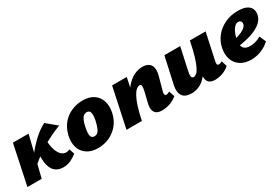

<svg xmlns="http://www.w3.org/2000/svg" viewBox="38 -1110 2608 1794"><g transform="rotate(-30 1341.5 -213.5)"><path d="M157 -101 133 -123Q176 -186 224 -246.5Q272 -307 327 -357.5Q382 -408 444 -440L553 -349Q503 -331 448.5 -304.5Q394 -278 340.5 -245Q287 -212 240 -175.5Q193 -139 157 -101ZM9 0 99 -427H268L163 0ZM394 9Q344 9 311 -16.5Q278 -42 265 -94Q252 -146 258 -226L378 -314Q381 -230 397.5 -183Q414 -136 437.5 -117.5Q461 -99 485 -99Q491 -99 497.5 -100Q504 -101 511 -103.5Q518 -106 524 -109L544 -52Q511 -25 474.5 -8Q438 9 394 9Z M766 16Q693 16 646 -16.5Q599 -49 582.5 -103.5Q566 -158 582 -227Q600 -300 641.5 -348Q683 -396 740 -419.5Q797 -443 858 -443Q932 -443 977.5 -411Q1023 -379 1039.5 -324.5Q1056 -270 1041 -202Q1026 -134 985.5 -85Q945 -36 888 -10Q831 16 766 16ZM789 -97Q811 -97 825.5 -110.5Q840 -124 850.5 -151Q861 -178 870 -217Q882 -276 874 -302.5Q866 -329 838 -329Q818 -329 802.5 -316.5Q787 -304 776.5 -278Q766 -252 757 -209Q745 -149 753 -123Q761 -97 789 -97Z M1457 10Q1427 10 1404.5 -1.5Q1382 -13 1373.5 -41Q1365 -69 1376 -117L1403 -228Q1411 -264 1409.5 -282Q1408 -300 1393 -300Q1374 -300 1355 -284Q1336 -268 1317 -233Q1298 -198 1279.5 -140.5Q1261 -83 1244 0H1185Q1210 -130 1245.5 -214.5Q1281 -299 1323.5 -347Q1366 -395 1410.5 -415.5Q1455 -436 1499 -436Q1540 -436 1565 -419Q1590 -402 1597 -368Q1604 -334 1590 -283L1550 -138Q1545 -120 1549 -109Q1553 -98 1566 -98Q1573 -98 1581.5 -100.5Q1590 -103 1602 -110L1622 -49Q1586 -19 1543.5 -4.5Q1501 10 1457 10ZM1078 0 1169 -427H1327L1237 0Z M1779 10Q1746 10 1721.5 1Q1697 -8 1683 -27Q1669 -46 1665.5 -76.5Q1662 -107 1672 -150L1733 -427H1904L1853 -195Q1844 -155 1846.5 -134Q1849 -113 1870 -113Q1885 -113 1901 -126.5Q1917 -140 1934.5 -174.5Q1952 -209 1970.5 -270Q1989 -331 2008 -427H2076Q2050 -293 2016 -207.5Q1982 -122 1943 -74.5Q1904 -27 1862 -8.5Q1820 10 1779 10ZM2031 10Q1999 10 1977.5 -2Q1956 -14 1948 -41.5Q1940 -69 1950 -117L2013 -427H2178L2116 -138Q2112 -119 2115 -108.5Q2118 -98 2132 -98Q2139 -98 2147.5 -100.5Q2156 -103 2168 -110L2187 -49Q2153 -19 2111.5 -4.5Q2070 10 2031 10Z M2420 16Q2349 16 2303 -14.5Q2257 -45 2239 -96.5Q2221 -148 2233 -212Q2246 -280 2288 -332Q2330 -384 2393 -413.5Q2456 -443 2532 -443Q2594 -443 2628 -425Q2662 -407 2672.5 -377.5Q2683 -348 2675 -315Q2664 -269 2623 -236.5Q2582 -204 2518 -183.5Q2454 -163 2373 -152L2356 -223Q2390 -228 2425.5 -239.5Q2461 -251 2486.5 -269Q2512 -287 2517 -309Q2520 -320 2517 -330Q2514 -340 2506 -346Q2498 -352 2485 -352Q2464 -352 2446 -334.5Q2428 -317 2414.5 -288Q2401 -259 2393 -221Q2386 -186 2390 -158.5Q2394 -131 2413.5 -115.5Q2433 -100 2473 -100Q2500 -100 2530 -108Q2560 -116 2589 -134L2620 -64Q2585 -33 2549 -15.5Q2513 2 2480.5 9Q2448 16 2420 16Z"/></g></svg>

Font: Ysabeau Office Black
Style: Italic
Weight: 900
Italic angle: -12°
Designer: Christian Thalmann (Catharsis Fonts)
Version: Version 2.001;gftools[0.9.30]; featfreeze: tnum,lnum,ss02